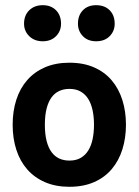

<svg xmlns="http://www.w3.org/2000/svg" viewBox="-20 -714 540 748"><path d="M29.3 0ZM29.3 -228Q29.3 -281.2 43.7 -325.7Q58.1 -370.1 86.2 -402.1Q114.3 -434.1 155.5 -451.9Q196.8 -469.7 250.5 -469.7Q305.2 -469.7 346.7 -451.4Q388.2 -433.1 415.5 -400.6Q442.9 -368.2 456.8 -324Q470.7 -279.8 470.7 -228Q470.7 -176.3 456.8 -132.1Q442.9 -87.9 415.5 -55.4Q388.2 -22.9 346.7 -4.6Q305.2 13.7 250.5 13.7Q196.8 13.7 155.5 -4.2Q114.3 -22 86.2 -54Q58.1 -85.9 43.7 -130.4Q29.3 -174.8 29.3 -228ZM154.8 -228Q154.8 -191.4 161.6 -164.8Q168.5 -138.2 180.9 -121.3Q193.4 -104.5 210.9 -96.4Q228.5 -88.4 250.5 -88.4Q276.4 -88.4 294.4 -98.9Q312.5 -109.4 324 -127.9Q335.4 -146.5 340.8 -172.1Q346.2 -197.8 346.2 -228Q346.2 -258.3 340.8 -283.9Q335.4 -309.6 324 -328.1Q312.5 -346.7 294.4 -357.2Q276.4 -367.7 250.5 -367.7Q228.5 -367.7 210.9 -359.6Q193.4 -351.6 180.9 -334.7Q168.5 -317.9 161.6 -291.3Q154.8 -264.6 154.8 -228ZM73.7 -621.6Q73.7 -654.3 94 -674.1Q114.3 -693.8 146.5 -693.8Q178.7 -693.8 198.2 -674.1Q217.8 -654.3 217.8 -621.6Q217.8 -592.8 198.2 -573Q178.7 -553.2 146.5 -553.2Q114.3 -553.2 94 -573Q73.7 -592.8 73.7 -621.6ZM283.7 -621.6Q283.7 -654.3 303 -674.1Q322.3 -693.8 354.5 -693.8Q387.7 -693.8 407.2 -674.1Q426.8 -654.3 426.8 -621.6Q426.8 -592.8 407.2 -573Q387.7 -553.2 354.5 -553.2Q322.3 -553.2 303 -573Q283.7 -592.8 283.7 -621.6Z"/></svg>

Font: PT Astra Sans
Style: Bold
Weight: 700
Designer: A.Korolkova, I. Chaeva
Foundry: ParaType Ltd
Version: Version 1.001; ttfautohint (v1.6)